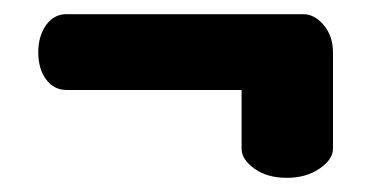

<svg xmlns="http://www.w3.org/2000/svg" viewBox="-20 -314 539 271"><path d="M385 -63Q357 -63 339 -76Q321 -89 321 -104V-187H74Q56 -187 45 -202Q34 -217 34 -240Q34 -263 45 -278.5Q56 -294 74 -294H408Q424 -294 437 -278.5Q450 -263 450 -240V-104Q450 -89 431 -76Q412 -63 385 -63Z"/></svg>

Font: Dosis ExtraLight
Style: Bold
Weight: 700
Version: Version 3.001; ttfautohint (v1.8.2)